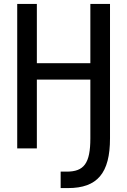

<svg xmlns="http://www.w3.org/2000/svg" viewBox="-20 -749 642 969"><path d="M286.1 200.2H323.2C471.2 200.2 535.2 125 535.2 -50.8V-729H436V-430.2H166V-729H66.9V0H166V-347.2H436V-50.8C436 75.7 403.8 117.2 316.4 117.2H286.1Z"/></svg>

Font: Hack
Style: Regular
Weight: 400
Monospace: yes
Designer: Christopher Simpkins
Foundry: Christopher Simpkins
Version: Version 2.010